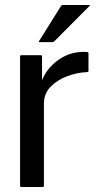

<svg xmlns="http://www.w3.org/2000/svg" viewBox="-20 -745 398 765"><path d="M65 -525H142.5Q147.5 -525 147.5 -520V-425.5Q168 -476 216.2 -508.8Q264.5 -541.5 325.5 -538Q332.5 -537.5 332.5 -532.5V-462.5Q332.5 -457.5 324 -457.5Q287.5 -456 248.2 -441.5Q209 -427 182 -399.8Q155 -372.5 155 -331.5V-5Q155 0 150 0H65Q60 0 60 -5V-520Q60 -525 65 -525ZM138 -577Q133 -577 136 -582L222.5 -720Q225.5 -725 230.5 -725H335.5Q340.5 -725 335.5 -720L198 -582Q193 -577 188 -577Z"/></svg>

Font: MFEK Sans
Style: Regular
Weight: 400
Designer: Owen Earl
Foundry: indestructible type*
Version: Version 0.001; ttfautohint (v1.8.4.7-5d5b)